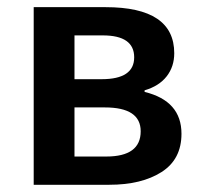

<svg xmlns="http://www.w3.org/2000/svg" viewBox="-20 -511 558 531"><path d="M186 -78.1H273.9Q369.1 -78.1 369.1 -147.9Q369.1 -213.9 270 -213.9H186ZM186 -292H261.2Q351.1 -292 351.1 -352.5Q351.1 -413.1 264.2 -413.1H186ZM73.2 0V-491.2H272Q461.9 -491.2 461.9 -363.8Q461.9 -326.7 440.9 -299.8Q419.9 -272.9 379.9 -261.2V-256.8Q481.9 -231.9 481.9 -141.1Q481.9 -70.3 426.8 -35.2Q371.6 0 282.2 0Z"/></svg>

Font: SourceSansPro-Semibold
Style: Regular
Weight: 600
Designer: Paul D. Hunt
Foundry: Adobe Systems Incorporated
Version: Version 2.020;PS 2.0;hotconv 1.0.86;makeotf.lib2.5.63406